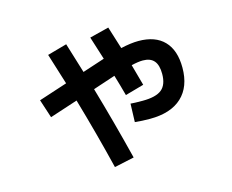

<svg xmlns="http://www.w3.org/2000/svg" viewBox="-94 -750 1126 930"><g transform="rotate(-15 469.0 -284.5)"><path d="M523.4 -139.6 526.4 -231.4Q544.9 -229.5 586.9 -229.5Q653.8 -229.5 682.9 -253.2Q711.9 -276.9 711.9 -331.1Q711.9 -375.5 693.6 -396.7Q675.3 -418 637.7 -418Q614.7 -418 580.1 -409.7L609.4 -303.7L515.6 -277.3Q500 -335 485.8 -381.8L374 -344.7Q425.3 -168.5 473.6 24.4L374 45.9Q331.1 -129.9 277.8 -313.5L137.7 -267.6L107.4 -360.4L250.5 -407.2Q222.7 -498.5 202.1 -562.5L299.8 -589.8Q324.7 -510.3 346.2 -438.5L456.1 -474.6L457.5 -475.1L420.9 -590.8L517.6 -615.2Q531.2 -573.7 552.7 -502.9Q603.5 -514.6 641.6 -514.6Q725.6 -514.6 770 -468.5Q814.5 -422.4 814.5 -335Q814.5 -239.3 759 -187.5Q703.6 -135.7 598.6 -135.7Q558.6 -135.7 523.4 -139.6Z"/></g></svg>

Font: Pretendard SemiBold
Style: Regular
Weight: 600
Designer: Base glyphs from Inter by Rasmus Andersson; Hangeul glyphs from Noto Sans CJK(Source Han Sans) by Jang Soo-young and Kan
Foundry: Kil Hyung-jin
Version: Version 1.309